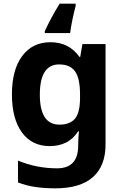

<svg xmlns="http://www.w3.org/2000/svg" viewBox="-20 -786 673 1046"><path d="M255 -556Q356 -556 413 -476H417L429 -546H555V1Q555 118 486 179Q417 240 282 240Q224 240 174.5 233Q125 226 78 208V89Q179 131 291 131Q406 131 406 7V-4Q406 -21 407.5 -39Q409 -57 410 -71H406Q378 -28 339 -9Q300 10 251 10Q154 10 99.5 -64.5Q45 -139 45 -272Q45 -406 101 -481Q157 -556 255 -556ZM302 -435Q197 -435 197 -270Q197 -107 304 -107Q361 -107 388.5 -139.5Q416 -172 416 -253V-271Q416 -359 389 -397Q362 -435 302 -435ZM392 -753Q384 -724 375 -681Q366 -638 362 -606H224V-616Q239 -649 259.5 -687.5Q280 -726 305 -766H392Z"/></svg>

Font: Noto Sans Tamil
Style: Bold
Weight: 700
Designer: Jelle Bosma - Monotype Design Team
Foundry: Monotype Imaging Inc.
Version: Version 2.004; ttfautohint (v1.8.4.7-5d5b)